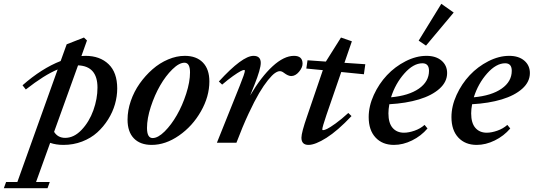

<svg xmlns="http://www.w3.org/2000/svg" viewBox="-142 -742 2774 998"><path d="M188 11.2Q148.9 11.2 118.7 0.5L45.4 204.1H116.7L105 236.3H-122.1L-110.4 204.1H-51.8L157.7 -380.9Q89.4 -353 -7.8 -276.9L-24.9 -298.8Q75.2 -386.7 173.3 -424.8L204.6 -511.7L294.4 -546.9L310.1 -531.7L281.2 -450.7Q294.9 -451.7 302.2 -451.7Q377.4 -451.7 422.4 -408.4Q467.3 -365.2 467.3 -282.2Q467.3 -241.7 455.6 -200.4Q443.8 -159.2 419.9 -121.1Q396 -83 363.3 -53.5Q330.6 -23.9 284.9 -6.3Q239.3 11.2 188 11.2ZM364.7 -286.6Q364.7 -398.4 263.7 -402.3L139.2 -56.6Q158.7 -25.4 196.8 -25.4Q242.7 -25.4 282.2 -67.1Q321.8 -108.9 343.3 -168.7Q364.7 -228.5 364.7 -286.6Z M646.5 11.2Q586.9 11.2 554 -22.7Q521 -56.6 521 -120.1Q521 -168 537.8 -217Q554.7 -266.1 584 -307.6Q613.3 -349.1 650.6 -381.8Q688 -414.6 731.9 -433.1Q775.9 -451.7 818.4 -451.7Q878.9 -451.7 912.6 -417Q946.3 -382.3 946.3 -318.8Q946.3 -240.2 902.3 -163.1Q858.4 -85.9 788.3 -37.4Q718.3 11.2 646.5 11.2ZM651.4 -24.4Q679.2 -24.4 713.9 -58.8Q748.5 -93.3 777.3 -143.6Q806.2 -193.8 825.9 -255.1Q845.7 -316.4 845.7 -365.7Q845.7 -416 816.9 -416Q789.1 -416 754.2 -381.8Q719.2 -347.7 690.4 -297.6Q661.6 -247.6 641.8 -186.8Q622.1 -126 622.1 -77.1Q622.1 -24.4 651.4 -24.4Z M985.4 0 1104.5 -296.9Q1130.9 -362.3 1130.9 -374.5Q1130.9 -378.4 1126.5 -378.4Q1121.1 -378.4 1107.9 -371.6Q1094.7 -364.7 1069.1 -346.7Q1043.5 -328.6 1012.7 -302.2L995.6 -318.4Q1117.7 -451.7 1175.8 -451.7Q1213.4 -451.7 1213.4 -415Q1213.4 -383.3 1180.7 -301.3L1158.2 -245.6Q1215.8 -343.3 1274.9 -397.5Q1334 -451.7 1386.2 -451.7Q1430.7 -451.7 1430.7 -411.1Q1430.7 -390.6 1412.1 -368.7Q1393.6 -346.7 1371.6 -346.7Q1356 -346.7 1334 -363.3Q1323.2 -372.1 1312.5 -372.1Q1301.8 -372.1 1287.1 -362.1Q1272.5 -352.1 1250.7 -325.2Q1229 -298.3 1205.1 -258.1Q1181.2 -217.8 1149.9 -150.9Q1118.7 -84 1086.9 0Z M1461.4 11.2Q1424.8 11.2 1424.8 -26.4Q1424.8 -53.2 1455.1 -140.1L1536.1 -377.4L1450.2 -385.7L1456.5 -428.7L1551.8 -421.9L1630.4 -546.9L1687 -527.3L1648.4 -415.5L1756.8 -408.2L1749.5 -356L1631.8 -367.7L1554.7 -144Q1533.2 -80.6 1533.2 -69.3Q1533.2 -65.4 1537.1 -65.4Q1543.9 -65.4 1558.1 -72Q1572.3 -78.6 1602.5 -100.3Q1632.8 -122.1 1668.5 -154.8L1685.1 -138.7Q1613.3 -62.5 1554.9 -25.6Q1496.6 11.2 1461.4 11.2Z M2072.3 -504.9 2034.2 -530.8 2151.9 -722.2 2216.3 -676.8ZM1905.8 11.2Q1845.7 11.2 1810.1 -27.1Q1774.4 -65.4 1774.4 -133.3Q1774.4 -190.4 1801 -248.5Q1827.6 -306.6 1869.4 -351.1Q1911.1 -395.5 1966.1 -423.6Q2021 -451.7 2074.7 -451.7Q2124 -451.7 2153.1 -426.8Q2182.1 -401.9 2182.1 -362.3Q2182.1 -316.4 2142.6 -281Q2103 -245.6 2035.9 -225.3Q1968.8 -205.1 1881.8 -200.2Q1877 -174.3 1877 -152.8Q1877 -102.5 1898.7 -77.4Q1920.4 -52.2 1958 -52.2Q1982.4 -52.2 2012.7 -62.7Q2043 -73.2 2064.9 -92.8L2080.1 -74.2Q2046.9 -35.2 1999.8 -12Q1952.6 11.2 1905.8 11.2ZM2053.7 -413.1Q2006.8 -413.1 1960 -360.4Q1913.1 -307.6 1890.6 -236.3Q1982.4 -244.6 2035.2 -281.2Q2087.9 -317.9 2087.9 -374Q2087.9 -413.1 2053.7 -413.1Z M2335.9 11.2Q2275.9 11.2 2240.2 -27.1Q2204.6 -65.4 2204.6 -133.3Q2204.6 -190.4 2231.2 -248.5Q2257.8 -306.6 2299.6 -351.1Q2341.3 -395.5 2396.2 -423.6Q2451.2 -451.7 2504.9 -451.7Q2554.2 -451.7 2583.3 -426.8Q2612.3 -401.9 2612.3 -362.3Q2612.3 -316.4 2572.8 -281Q2533.2 -245.6 2466.1 -225.3Q2398.9 -205.1 2312 -200.2Q2307.1 -174.3 2307.1 -152.8Q2307.1 -102.5 2328.9 -77.4Q2350.6 -52.2 2388.2 -52.2Q2412.6 -52.2 2442.9 -62.7Q2473.1 -73.2 2495.1 -92.8L2510.3 -74.2Q2477.1 -35.2 2429.9 -12Q2382.8 11.2 2335.9 11.2ZM2483.9 -413.1Q2437 -413.1 2390.1 -360.4Q2343.3 -307.6 2320.8 -236.3Q2412.6 -244.6 2465.3 -281.2Q2518.1 -317.9 2518.1 -374Q2518.1 -413.1 2483.9 -413.1Z"/></svg>

Font: Elstob 10pt SemiBold
Style: Italic
Weight: 600
Italic angle: -20°
Designer: Peter S. Baker
Version: Version 1.015